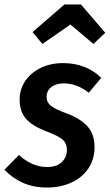

<svg xmlns="http://www.w3.org/2000/svg" viewBox="-36 -826 492 861"><path d="M418 -477 362 -410Q309 -452 250 -452Q215 -452 194 -435.5Q173 -419 173 -391Q173 -367 192.5 -351.5Q212 -336 264 -317Q327 -293 357.5 -258Q388 -223 388 -166Q388 -112 360.5 -71Q333 -30 284.5 -7.5Q236 15 174 15Q113 15 65 -7Q17 -29 -16 -65L49 -131Q108 -77 175 -77Q219 -77 241.5 -99.5Q264 -122 264 -152Q264 -183 245.5 -199.5Q227 -216 172 -237Q109 -261 80.5 -293.5Q52 -326 52 -380Q52 -424 76 -461Q100 -498 144.5 -520.5Q189 -543 248 -543Q299 -543 342.5 -526Q386 -509 418 -477ZM110 -682 253 -806H327L436 -679L383 -629L280 -716L154 -629Z"/></svg>

Font: Fira Sans Condensed Medium
Style: Italic
Weight: 500
Width: 3
Italic angle: -8°
Designer: bBox Type GmbH & Carrois Corporate GbR & Edenspiekermann AG
Foundry: bBox Type GmbH & Carrois Corporate GbR & Edenspiekermann AG
Version: Version 4.301